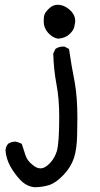

<svg xmlns="http://www.w3.org/2000/svg" viewBox="-20 -657 419 804"><path d="M124 127Q90 123 65 96.5Q40 70 23 39Q6 8 3 -27Q4 -43 14 -55Q28 -64 45 -64Q50 -64 71 -55Q79 -31 86.5 -7.5Q94 16 116 33Q133 48 149 48Q170 48 192 23Q209 4 218 -24Q228 -58 228 -169Q228 -244 216.5 -304Q205 -364 203 -433L212 -452Q226 -462 244 -462H250L269 -452Q279 -382 293 -312Q304 -250 304 -164Q304 -151 303 -92Q302 -33 289.5 5Q277 43 245.5 76Q214 109 185.5 118Q157 127 124 127ZM223 -495Q200 -499 181.5 -519.5Q163 -540 163 -567Q163 -570 164 -586.5Q165 -603 186 -622Q202 -637 221 -637Q252 -637 279 -609Q295 -591 295 -569Q295 -564 291.5 -546.5Q288 -529 270 -513Q252 -497 223 -495Z"/></svg>

Font: Xiaolai SC
Style: Regular
Weight: 400
Designer: Nozomi Seto 瀬戸のぞみ
Version: Version 3.11;December 4, 2020;FontCreator 13.0.0.2613 64-bit